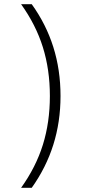

<svg xmlns="http://www.w3.org/2000/svg" viewBox="-20 -790 430 920"><path d="M132 110H81Q152 11 185.5 -96.5Q219 -204 219 -330Q219 -456 185.5 -563.5Q152 -671 81 -770H132Q201 -674 235.5 -564.5Q270 -455 270 -330Q270 -206 235.5 -96.5Q201 13 132 110Z"/></svg>

Font: M PLUS 2 Thin Light
Style: Regular
Weight: 300
Version: Version 1.001